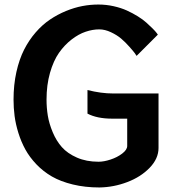

<svg xmlns="http://www.w3.org/2000/svg" viewBox="-20 -804 793 838"><path d="M671.9 -396V-158.2Q671.9 -111.8 633.3 -71.8Q594.7 -31.7 535.6 -9.3Q476.6 13.2 414.1 14.2Q351.1 14.2 297.9 1.2Q244.6 -11.7 206.5 -33.7Q168.5 -55.7 138.9 -86.7Q109.4 -117.7 90.8 -151.4Q72.3 -185.1 60.3 -223.6Q48.3 -262.2 43.7 -297.6Q39.1 -333 39.1 -369.1Q39.1 -433.6 51.5 -489.5Q64 -545.4 85.2 -587.2Q106.4 -628.9 135.7 -662.6Q165 -696.3 198 -718.5Q231 -740.7 267.8 -755.9Q304.7 -771 339.6 -777.6Q374.5 -784.2 409.2 -784.2Q443.4 -784.2 476.1 -776.9Q508.8 -769.5 533.9 -758.1Q559.1 -746.6 581.5 -732.7Q604 -718.8 619.6 -704.6Q635.3 -690.4 646.7 -679Q658.2 -667.5 663.6 -660.2L668.9 -652.8L576.2 -560.1Q573.2 -564.9 567.6 -572.8Q562 -580.6 544.4 -600.3Q526.9 -620.1 508.8 -635.5Q490.7 -650.9 464.4 -663.3Q438 -675.8 413.1 -675.8Q384.3 -675.8 353.8 -665.5Q323.2 -655.3 292.5 -631.6Q261.7 -607.9 237.5 -573.5Q213.4 -539.1 198.2 -486.1Q183.1 -433.1 183.1 -369.1Q183.1 -333.5 188.7 -299.1Q194.3 -264.6 210 -227.1Q225.6 -189.5 250 -161.9Q274.4 -134.3 315.7 -116.2Q356.9 -98.1 410.2 -98.1Q433.6 -98.1 462.6 -107.7Q491.7 -117.2 513.4 -133.8Q535.2 -150.4 535.2 -167V-286.1H470.2Q403.8 -286.1 361.8 -308.1V-411.1Q420.9 -396 474.1 -396Z"/></svg>

Font: Junction Bold
Style: Bold
Weight: 700
Designer: Caroline Hadilaksono
Foundry: Caroline Hadilaksono
Version: Version 001.001